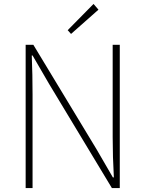

<svg xmlns="http://www.w3.org/2000/svg" viewBox="-20 -953 736 973"><path d="M110 0V-726H149L469 -197L552 -54H557Q554 -107 552.5 -157.5Q551 -208 551 -259V-726H587V0H547L228 -529L145 -672H141Q143 -621 144 -573Q145 -525 145 -473V0ZM340 -781 323 -800 454 -933 479 -904Z"/></svg>

Font: Shanggu Sans SC VF
Style: Regular
Weight: 250
Designer: GuiWonder
Version: Version 1.021